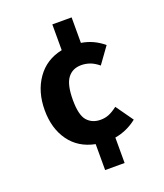

<svg xmlns="http://www.w3.org/2000/svg" viewBox="-157 -814 928 1084"><g transform="rotate(-20 307.5 -272.5)"><path d="M402.6 -709.7V-556.4Q475.9 -545.1 534.9 -495.4L464.6 -397.9Q436.9 -420.5 411.8 -429.2Q386.7 -437.9 360.5 -437.9Q307.7 -437.9 278.7 -399.2Q249.7 -360.5 249.7 -268.7Q249.7 -177.4 279.7 -143.8Q309.7 -110.3 359.5 -110.3Q386.7 -110.3 409.5 -119.5Q432.3 -128.7 461.5 -150.8L534.9 -47.2Q475.4 0 402.6 12.3V165.1H285.6V9.2Q187.2 -10.3 133.8 -84.6Q80.5 -159 80.5 -268.7Q80.5 -379.5 134.9 -457.2Q189.2 -534.9 286.7 -554.9V-709.7Z"/></g></svg>

Font: FiraCode Nerd Font Mono
Style: Bold
Weight: 700
Monospace: yes
Designer: Carrois Corporate, Edenspiekermann AG, Nikita Prokopov
Foundry: Carrois Corporate, Edenspiekermann AG, Nikita Prokopov
Version: Version 6.002;Nerd Fonts 3.3.0